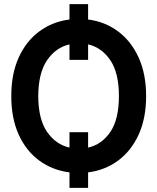

<svg xmlns="http://www.w3.org/2000/svg" viewBox="-20 -829 763 931"><path d="M688.5 -362.8Q688.5 -254.9 652.1 -175.8Q615.7 -96.7 552.2 -50Q488.8 -3.4 407.2 6.8V82H316.9V6.8Q234.9 -3.4 170.9 -50Q106.9 -96.7 70.8 -176Q34.7 -255.4 34.7 -362.8Q34.7 -470.7 70.8 -550.3Q106.9 -629.9 170.9 -677Q234.9 -724.1 316.9 -734.4V-809.1H407.2V-734.4Q488.8 -724.1 552.2 -677Q615.7 -629.9 652.1 -550.3Q688.5 -470.7 688.5 -362.8ZM407.2 -188V-113.3Q473.1 -127.9 514.9 -189.2Q556.6 -250.5 556.6 -362.8Q556.6 -475.6 514.9 -537.1Q473.1 -598.6 407.2 -613.8V-538.6H316.9V-613.8Q250.5 -598.6 208.3 -536.9Q166 -475.1 165.5 -362.8Q166 -250.5 208.3 -189.5Q250.5 -128.4 316.9 -113.3V-188Z"/></svg>

Font: Inter Tight SemiBold
Style: Regular
Weight: 600
Designer: Rasmus Andersson
Foundry: rsms
Version: Version 3.004; ttfautohint (v1.8.4.7-5d5b)